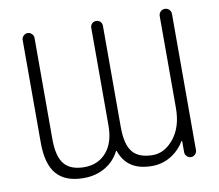

<svg xmlns="http://www.w3.org/2000/svg" viewBox="-81 -850 1066 934"><g transform="rotate(-10 452.5 -383.0)"><path d="M440.4 -112.3Q440.4 -114.3 438.5 -114.3Q436.5 -114.3 435.5 -112.3Q413.1 -68.4 371.1 -42Q323.2 -11.7 259.8 -11.7Q169.9 -11.7 126.5 -61.5Q83 -111.3 83 -216.8V-724.6Q83 -736.3 91.8 -745.1Q100.6 -753.9 112.3 -753.9Q124 -753.9 132.8 -745.1Q141.6 -736.3 141.6 -724.6V-224.6Q141.6 -138.7 172.9 -101.1Q204.1 -63.5 272 -63.5Q339.8 -63.5 380.9 -110.8Q421.9 -158.2 421.9 -243.2V-724.6Q421.9 -737.3 430.2 -745.6Q438.5 -753.9 450.7 -753.9Q462.9 -753.9 471.2 -745.6Q479.5 -737.3 479.5 -724.6V-224.6Q479.5 -137.7 510.7 -100.6Q542 -63.5 610.4 -63.5Q668.9 -63.5 714.4 -120.1Q759.8 -176.8 759.8 -270.5V-723.6Q759.8 -736.3 768.6 -745.1Q777.3 -753.9 790 -753.9Q802.7 -753.9 811.5 -745.1Q820.3 -736.3 820.3 -723.6V-50.8Q820.3 -39.1 811.5 -30.3Q802.7 -21.5 791 -21.5Q779.3 -21.5 770.5 -30.3Q761.7 -39.1 761.7 -50.8V-105.5Q761.7 -106.4 760.3 -106.9Q758.8 -107.4 757.8 -105.5Q736.3 -68.4 699.2 -43Q652.3 -11.7 598.6 -11.7Q531.2 -11.7 492.2 -40Q457 -64.5 440.4 -112.3Z"/></g></svg>

Font: Gen Jyuu Gothic P Light
Style: Regular
Weight: 200
Designer: [Source Han Sans]
Ryoko NISHIZUKA  (kana & ideographs); Paul D. Hunt (Latin, Greek & Cyrillic); Wenlong ZHANG  (bopomofo
Version: Version 1.002.20150607